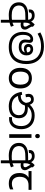

<svg xmlns="http://www.w3.org/2000/svg" viewBox="1752 -2628 1078 4622"><g transform="rotate(90 2291.0 -317.0)"><path d="M344 11Q251 11 182 -16.5Q113 -44 74.5 -98.5Q36 -153 36 -233Q36 -300 65.5 -345Q95 -390 143 -415Q172 -430 204.5 -439Q237 -448 281.5 -451.5Q326 -455 389 -455H456Q453 -502 426.5 -524Q400 -546 359 -546Q320 -546 300 -531.5Q280 -517 280 -492Q280 -488 280.5 -484Q281 -480 281 -477L210 -468Q209 -477 208.5 -485Q208 -493 208 -499Q208 -554 247 -583Q286 -612 354 -612Q392 -612 422.5 -600Q453 -588 474 -564.5Q495 -541 506 -507.5Q517 -474 517 -430V-389H396Q326 -389 284.5 -385Q243 -381 218 -373Q193 -365 172 -352Q143 -334 127.5 -303.5Q112 -273 112 -229Q112 -185 135 -146.5Q158 -108 210.5 -84Q263 -60 352 -60Q387 -60 419 -61.5Q451 -63 482 -70L502 -72Q527 -77 550 -86.5Q573 -96 598 -109L624 -42Q578 -21 529.5 -9.5Q481 2 434 6.5Q387 11 344 11ZM456 202V-393Q461 -439 475 -478Q489 -517 513 -550.5Q537 -584 571 -613L626 -569Q612 -558 600 -547Q588 -536 578 -526Q556 -503 545 -481.5Q534 -460 530 -437.5Q526 -415 526 -389V202ZM566 -275Q544 -275 514 -283Q484 -291 463 -310L478 -366Q504 -350 524 -345.5Q544 -341 562 -341Q595 -341 608 -352Q621 -363 621 -384Q621 -403 613.5 -418.5Q606 -434 592 -456Q576 -480 569 -497.5Q562 -515 562 -536L626 -569Q623 -564 621.5 -560Q620 -556 620 -548Q620 -537 627 -523Q634 -509 653 -479Q671 -452 682 -427.5Q693 -403 693 -376Q693 -348 681 -325Q669 -302 641.5 -288.5Q614 -275 566 -275Z M1108 11Q989 11 908.5 -32.5Q828 -76 787.5 -152.5Q747 -229 747 -329Q747 -409 770.5 -464Q794 -519 834.5 -547.5Q875 -576 926 -576Q960 -576 978.5 -563Q997 -550 1004.5 -532Q1012 -514 1012 -498Q1012 -470 1006.5 -445Q1001 -420 1001 -385Q1001 -346 1026.5 -320Q1052 -294 1114 -294Q1153 -294 1182.5 -306.5Q1212 -319 1228.5 -345.5Q1245 -372 1245 -414Q1245 -460 1224 -486Q1203 -512 1167 -512Q1139 -512 1123.5 -500Q1108 -488 1108 -464Q1108 -442 1123 -429Q1138 -416 1164 -416Q1196 -416 1219 -425Q1242 -434 1269 -455L1282 -410Q1258 -388 1229.5 -371Q1201 -354 1153 -354Q1098 -354 1068 -384.5Q1038 -415 1038 -464Q1038 -493 1051.5 -518.5Q1065 -544 1094 -560Q1123 -576 1169 -576Q1204 -576 1237 -560.5Q1270 -545 1291.5 -509.5Q1313 -474 1313 -413Q1313 -357 1288.5 -315.5Q1264 -274 1220 -251.5Q1176 -229 1115 -229Q1047 -229 1006.5 -250.5Q966 -272 948.5 -307Q931 -342 931 -382Q931 -411 935.5 -433.5Q940 -456 940 -475Q940 -489 935 -499.5Q930 -510 912 -510Q886 -510 864.5 -489Q843 -468 831 -429Q819 -390 819 -335Q819 -246 853 -184.5Q887 -123 952.5 -91.5Q1018 -60 1110 -60Q1206 -60 1270.5 -88Q1335 -116 1374 -165Q1413 -214 1430 -277Q1447 -340 1447 -409Q1447 -513 1416.5 -582.5Q1386 -652 1335 -692Q1284 -732 1223 -749Q1162 -766 1102 -766Q1034 -766 981 -756Q928 -746 882.5 -727.5Q837 -709 791 -683L760 -749Q807 -775 860 -794.5Q913 -814 973.5 -825Q1034 -836 1102 -836Q1186 -836 1261.5 -812Q1337 -788 1395.5 -736.5Q1454 -685 1488 -603.5Q1522 -522 1522 -407Q1522 -319 1498.5 -243Q1475 -167 1425.5 -110Q1376 -53 1297.5 -21Q1219 11 1108 11Z M2109 -269Q2109 -180 2078.5 -117.5Q2048 -55 1992 -22.5Q1936 10 1859 10Q1788 10 1732.5 -22.5Q1677 -55 1645 -117.5Q1613 -180 1613 -269Q1613 -402 1680 -474Q1747 -546 1862 -546Q1935 -546 1990.5 -513.5Q2046 -481 2077.5 -419.5Q2109 -358 2109 -269ZM1704 -269Q1704 -206 1720.5 -159.5Q1737 -113 1772 -88Q1807 -63 1861 -63Q1915 -63 1950 -88Q1985 -113 2001.5 -159.5Q2018 -206 2018 -269Q2018 -333 2001 -378Q1984 -423 1949.5 -447.5Q1915 -472 1860 -472Q1778 -472 1741 -418Q1704 -364 1704 -269Z M2539 11Q2454 11 2381.5 -19Q2309 -49 2259 -117Q2209 -185 2191 -300L2261 -312Q2277 -224 2311.5 -168.5Q2346 -113 2402.5 -86.5Q2459 -60 2541 -60Q2610 -60 2657 -80.5Q2704 -101 2728.5 -139.5Q2753 -178 2753 -231Q2753 -285 2729.5 -317.5Q2706 -350 2665 -365Q2624 -380 2573 -380Q2539 -380 2513 -377.5Q2487 -375 2461 -368L2466 -420Q2485 -429 2515 -438.5Q2545 -448 2591 -448Q2665 -448 2717.5 -423Q2770 -398 2798 -349Q2826 -300 2826 -229Q2826 -185 2811.5 -142Q2797 -99 2764.5 -64.5Q2732 -30 2676.5 -9.5Q2621 11 2539 11ZM2844 3Q2831 3 2820.5 2.5Q2810 2 2797 1L2801 -68Q2807 -67 2818.5 -66.5Q2830 -66 2835 -66Q2900 -66 2939.5 -96Q2979 -126 2997 -176.5Q3015 -227 3015 -288Q3015 -370 2982 -426.5Q2949 -483 2890.5 -512Q2832 -541 2755 -541Q2697 -541 2652.5 -523.5Q2608 -506 2575 -476.5Q2542 -447 2518 -410L2526 -392Q2504 -317 2466.5 -277.5Q2429 -238 2380.5 -224Q2332 -210 2276 -210Q2266 -210 2250.5 -212.5Q2235 -215 2223 -221L2224 -286Q2238 -282 2256.5 -280Q2275 -278 2287 -278Q2324 -278 2358.5 -289Q2393 -300 2422 -335Q2451 -370 2470 -443L2480 -467Q2505 -504 2543.5 -537Q2582 -570 2635.5 -591Q2689 -612 2757 -612Q2865 -612 2939 -571Q3013 -530 3051.5 -457.5Q3090 -385 3090 -289Q3090 -193 3057 -128Q3024 -63 2968.5 -30Q2913 3 2844 3ZM2373 -592Q2422 -592 2451.5 -568.5Q2481 -545 2495.5 -509Q2510 -473 2513 -434L2458 -398Q2454 -432 2445.5 -461Q2437 -490 2420 -508Q2403 -526 2374 -526Q2346 -526 2328.5 -510Q2311 -494 2311 -459Q2311 -443 2314.5 -429.5Q2318 -416 2322 -403L2252 -389Q2246 -409 2242.5 -429.5Q2239 -450 2239 -467Q2239 -508 2255.5 -535.5Q2272 -563 2302.5 -577.5Q2333 -592 2373 -592Z M3299 -536V0H3211V-536ZM3256 -737Q3276 -737 3291.5 -723.5Q3307 -710 3307 -681Q3307 -653 3291.5 -639Q3276 -625 3256 -625Q3234 -625 3219 -639Q3204 -653 3204 -681Q3204 -710 3219 -723.5Q3234 -737 3256 -737Z M3728 11Q3635 11 3566 -16.5Q3497 -44 3458.5 -98.5Q3420 -153 3420 -233Q3420 -300 3449.5 -345Q3479 -390 3527 -415Q3556 -430 3588.5 -439Q3621 -448 3665.5 -451.5Q3710 -455 3773 -455H3840Q3837 -502 3810.5 -524Q3784 -546 3743 -546Q3704 -546 3684 -531.5Q3664 -517 3664 -492Q3664 -488 3664.5 -484Q3665 -480 3665 -477L3594 -468Q3593 -477 3592.5 -485Q3592 -493 3592 -499Q3592 -554 3631 -583Q3670 -612 3738 -612Q3776 -612 3806.5 -600Q3837 -588 3858 -564.5Q3879 -541 3890 -507.5Q3901 -474 3901 -430V-389H3780Q3710 -389 3668.5 -385Q3627 -381 3602 -373Q3577 -365 3556 -352Q3527 -334 3511.5 -303.5Q3496 -273 3496 -229Q3496 -185 3519 -146.5Q3542 -108 3594.5 -84Q3647 -60 3736 -60Q3771 -60 3803 -61.5Q3835 -63 3866 -70L3886 -72Q3911 -77 3934 -86.5Q3957 -96 3982 -109L4008 -42Q3962 -21 3913.5 -9.5Q3865 2 3818 6.5Q3771 11 3728 11ZM3840 202V-393Q3845 -439 3859 -478Q3873 -517 3897 -550.5Q3921 -584 3955 -613L4010 -569Q3996 -558 3984 -547Q3972 -536 3962 -526Q3940 -503 3929 -481.5Q3918 -460 3914 -437.5Q3910 -415 3910 -389V202ZM3950 -275Q3928 -275 3898 -283Q3868 -291 3847 -310L3862 -366Q3888 -350 3908 -345.5Q3928 -341 3946 -341Q3979 -341 3992 -352Q4005 -363 4005 -384Q4005 -403 3997.5 -418.5Q3990 -434 3976 -456Q3960 -480 3953 -497.5Q3946 -515 3946 -536L4010 -569Q4007 -564 4005.5 -560Q4004 -556 4004 -548Q4004 -537 4011 -523Q4018 -509 4037 -479Q4055 -452 4066 -427.5Q4077 -403 4077 -376Q4077 -348 4065 -325Q4053 -302 4025.5 -288.5Q3998 -275 3950 -275Z M4393 10Q4275 10 4210 -57Q4145 -124 4145 -245Q4145 -325 4174 -380.5Q4203 -436 4257 -465H4098V-537H4550V-465H4437Q4343 -465 4289.5 -411.5Q4236 -358 4236 -252Q4236 -165 4279 -114.5Q4322 -64 4402 -64Q4439 -64 4473 -73.5Q4507 -83 4539 -99V-21Q4510 -5 4475 2.5Q4440 10 4393 10Z"/></g></svg>

Font: sinhala25
Style: Book
Weight: 400
Designer: Jelle Bosma - Monotype Design Team
Foundry: Monotype Imaging Inc.
Version: Version 2.003